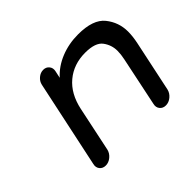

<svg xmlns="http://www.w3.org/2000/svg" viewBox="-119 -725 919 919"><g transform="rotate(-45 340.5 -266.0)"><path d="M488 -535Q589 -535 628 -486.5Q667 -438 667 -375Q667 -343 659 -305L604 -45Q599 -25 582 -11Q565 3 545 3Q525 3 514 -11Q503 -25 508 -45L560 -294Q566 -322 566 -346Q566 -385 542.5 -417Q519 -449 450 -449Q372 -449 317.5 -403.5Q263 -358 245 -273L197 -45Q192 -25 175 -11Q158 3 138 3Q118 3 107 -11Q96 -25 101 -45L195 -487Q199 -506 215 -519.5Q231 -533 250 -533Q269 -533 280 -519.5Q291 -506 287 -487L279 -450Q316 -491 370.5 -513Q425 -535 488 -535Z"/></g></svg>

Font: Sepalumica Med
Style: Italic
Weight: 500
Italic angle: -12°
Designer: Julieta Ulanovsky
Foundry: Julieta Ulanovsky
Version: Version 7.200